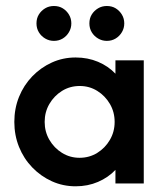

<svg xmlns="http://www.w3.org/2000/svg" viewBox="-20 -621 557 650"><path d="M236.1 9.7Q193.1 9.7 155.6 -7.3Q118.1 -24.3 89.2 -54.2Q60.4 -84 44.4 -123.6Q28.5 -163.2 28.5 -208.3Q28.5 -253.5 44.4 -293.1Q60.4 -332.6 89.2 -362.5Q118.1 -392.4 155.6 -409.4Q193.1 -426.4 236.1 -426.4Q277.1 -426.4 311.8 -411.8Q346.5 -397.2 370.8 -371.5V-416.7H466.7V0H370.8V-45.8Q346.5 -20.1 311.8 -5.2Q277.1 9.7 236.1 9.7ZM249.3 -86.8Q282.6 -86.8 309.4 -103.5Q336.1 -120.1 352.1 -147.6Q368.1 -175 368.1 -208.3Q368.1 -241.7 352.1 -269.1Q336.1 -296.5 309.4 -313.2Q282.6 -329.9 250 -329.9Q216.7 -329.9 189.9 -313.2Q163.2 -296.5 147.2 -269.1Q131.2 -241.7 131.2 -208.3Q131.2 -175 147.2 -147.6Q163.2 -120.1 189.9 -103.5Q216.7 -86.8 249.3 -86.8ZM162.5 -482.6Q146.5 -482.6 133 -490.6Q119.4 -498.6 111.5 -511.8Q103.5 -525 103.5 -541.7Q103.5 -559 111.5 -571.9Q119.4 -584.7 132.6 -592.7Q145.8 -600.7 162.5 -600.7Q179.9 -600.7 192.7 -592.7Q205.6 -584.7 213.5 -571.5Q221.5 -558.3 221.5 -541.7Q221.5 -525.7 213.5 -512.2Q205.6 -498.6 192.4 -490.6Q179.2 -482.6 162.5 -482.6ZM341.7 -482.6Q325.7 -482.6 312.2 -490.6Q298.6 -498.6 290.6 -511.8Q282.6 -525 282.6 -541.7Q282.6 -559 290.6 -571.9Q298.6 -584.7 311.8 -592.7Q325 -600.7 341.7 -600.7Q359 -600.7 371.9 -592.7Q384.7 -584.7 392.7 -571.5Q400.7 -558.3 400.7 -541.7Q400.7 -525.7 392.7 -512.2Q384.7 -498.6 371.5 -490.6Q358.3 -482.6 341.7 -482.6Z"/></svg>

Font: Afacad Flux SemiBold
Style: Regular
Weight: 600
Designer: Kristian Moeller
Foundry: Dicotype
Version: Version 1.100